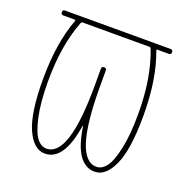

<svg xmlns="http://www.w3.org/2000/svg" viewBox="-101 -615 702 719"><g transform="rotate(20 250.0 -255.5)"><path d="M110.4 -495.1Q70.3 -392.6 70.3 -250Q70.3 -166 82.5 -109.9Q94.7 -53.7 111.8 -31.7Q128.9 -9.8 150.4 -9.8Q240.2 -9.8 240.2 -294.9V-360.4Q240.2 -370.1 250 -370.1Q259.8 -370.1 259.8 -360.4V-294.9Q259.8 -9.8 349.6 -9.8Q371.1 -9.8 388.2 -31.7Q405.3 -53.7 417.5 -109.9Q429.7 -166 429.7 -250Q429.7 -391.6 389.6 -495.1Q387.7 -500 382.8 -500H117.2Q112.3 -500 110.4 -495.1ZM40 -500Q30.3 -500 30.3 -509.8Q30.3 -519.5 40 -519.5H97.7H120.1H379.9H402.3H460Q469.7 -519.5 469.7 -509.8Q469.7 -500 460 -500H415Q410.2 -500 412.1 -495.1Q450.2 -394.5 450.2 -250Q450.2 -115.2 421.9 -52.7Q393.6 9.8 349.6 9.8Q272.5 9.8 251 -135.7Q251 -136.7 250 -136.7Q249 -136.7 249 -135.7Q226.6 10.7 150.4 9.8Q106.4 9.8 78.1 -52.7Q49.8 -115.2 49.8 -250Q49.8 -393.6 87.9 -495.1Q89.8 -500 85 -500Z"/></g></svg>

Font: Rounded-X Mgen+ 2m thin
Style: Regular
Weight: 100
Designer: [Source Han Sans]
Ryoko NISHIZUKA  (kana & ideographs); Paul D. Hunt (Latin, Greek & Cyrillic); Wenlong ZHANG  (bopomofo
Version: Version 1.059.20150602